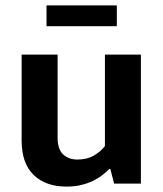

<svg xmlns="http://www.w3.org/2000/svg" viewBox="-20 -679 601 710"><path d="M368 -477H501V0H402L388 -54H384Q373 -43 358.5 -31.5Q344 -20 324.5 -10.5Q305 -1 280.5 5Q256 11 226 11Q149 11 104.5 -32Q60 -75 60 -159V-477H193V-170Q193 -127 213.5 -108Q234 -89 266 -89Q302 -89 327.5 -104Q353 -119 368 -139ZM412 -659V-582H152V-659Z"/></svg>

Font: Mukta Malar
Style: Bold
Weight: 700
Designer: Aadarsh Rajan, Girish Dalvi, Yashodeep Gholap
Foundry: Ek Type
Version: Version 2.538;PS 1.000;hotconv 16.6.51;makeotf.lib2.5.65220;